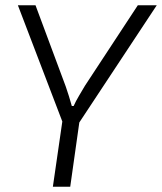

<svg xmlns="http://www.w3.org/2000/svg" viewBox="-20 -505 616 730"><path d="M576 -485 278 -34 220 -35 48 -485H115L230 -176Q236 -159 242 -139.5Q248 -120 253 -102H260Q268 -120 280.5 -141Q293 -162 303 -179L504 -485ZM288 -85 247 205H181L223 -85Z"/></svg>

Font: Exo 2 Light
Style: Italic
Weight: 300
Italic angle: -8°
Designer: Natanael Gama
Foundry: Natanael Gama
Version: Version 2.010